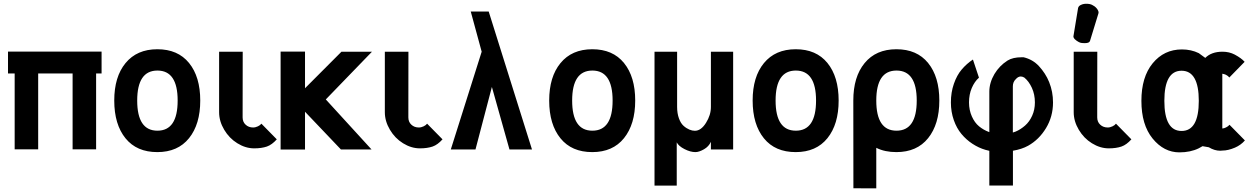

<svg xmlns="http://www.w3.org/2000/svg" viewBox="-20 -801 6741 1029"><path d="M369.1 -407.2V-0.5H495.1V-407.2H524.4V-524.4H22.9V-407.2H58.6V-0.5H184.6V-407.2Z M715.3 -262.2C715.3 -369.1 751.5 -422.9 823.7 -422.9C896 -422.9 932.1 -369.1 932.1 -262.2C932.1 -154.3 896 -100.6 823.7 -100.6C751.5 -100.6 715.3 -154.3 715.3 -262.2ZM592.3 -262.2C592.3 -176.3 612.8 -108.9 652.8 -59.6C692.9 -10.3 749.5 14.2 823.2 14.2C896.5 14.2 953.1 -10.7 993.2 -60.5C1033.2 -110.4 1053.2 -177.2 1053.2 -262.2C1053.2 -347.2 1033.2 -414.1 993.2 -463.4C953.1 -512.7 896.5 -537.1 823.2 -537.1C750 -537.1 693.4 -512.2 652.8 -462.9C612.3 -413.6 592.3 -346.7 592.3 -262.2Z M1154.3 -523.9V-199.7C1154.3 -167 1163.6 -135.7 1181.6 -105.5C1199.7 -75.2 1222.7 -51.3 1252 -33.2C1281.2 -15.1 1311.5 -5.9 1342.3 -5.9C1369.1 -5.9 1391.6 -9.3 1410.2 -15.6C1428.7 -22 1446.3 -35.2 1463.4 -54.2L1380.9 -138.2C1377 -132.8 1370.6 -127.9 1362.3 -124C1354 -120.1 1345.2 -117.7 1336.9 -117.7C1320.8 -117.7 1307.1 -122.6 1296.4 -132.8C1285.6 -142.6 1280.3 -155.8 1280.3 -171.9V-199.7L1280.8 -523.9Z M1614.7 -202.1 1807.1 0H1971.2L1726.1 -268.1L1973.6 -523.9H1810.1L1614.7 -328.1V-524.4H1483.9V0.5H1614.7Z M2042.5 -523.9V-199.7C2042.5 -167 2051.8 -135.7 2069.8 -105.5C2087.9 -75.2 2110.8 -51.3 2140.1 -33.2C2169.4 -15.1 2199.7 -5.9 2230.5 -5.9C2257.3 -5.9 2279.8 -9.3 2298.3 -15.6C2316.9 -22 2334.5 -35.2 2351.6 -54.2L2269 -138.2C2265.1 -132.8 2258.8 -127.9 2250.5 -124C2242.2 -120.1 2233.4 -117.7 2225.1 -117.7C2209 -117.7 2195.3 -122.6 2184.6 -132.8C2173.8 -142.6 2168.5 -155.8 2168.5 -171.9V-199.7L2168.9 -523.9Z M2561.5 -523.9 2396 0H2528.3L2616.2 -335L2710.4 0H2831.1L2599.1 -739.3H2502.9Z M3046.4 -262.2C3046.4 -369.1 3082.5 -422.9 3154.8 -422.9C3227.1 -422.9 3263.2 -369.1 3263.2 -262.2C3263.2 -154.3 3227.1 -100.6 3154.8 -100.6C3082.5 -100.6 3046.4 -154.3 3046.4 -262.2ZM2923.3 -262.2C2923.3 -176.3 2943.8 -108.9 2983.9 -59.6C3023.9 -10.3 3080.6 14.2 3154.3 14.2C3227.5 14.2 3284.2 -10.7 3324.2 -60.5C3364.3 -110.4 3384.3 -177.2 3384.3 -262.2C3384.3 -347.2 3364.3 -414.1 3324.2 -463.4C3284.2 -512.7 3227.5 -537.1 3154.3 -537.1C3081.1 -537.1 3024.4 -512.2 2983.9 -462.9C2943.4 -413.6 2923.3 -346.7 2923.3 -262.2Z M3606.9 -38.1C3613.3 -24.9 3627.4 -12.7 3648.4 -2C3669.4 8.8 3689 14.2 3707 14.2C3720.2 14.2 3735.8 8.8 3752.9 -1C3770 -10.7 3782.2 -23.9 3790 -41V0H3909.2V-523.9H3790V-228C3790 -198.7 3781.2 -170.4 3763.7 -142.6C3746.1 -114.3 3726.1 -100.1 3704.1 -100.1C3694.8 -100.1 3685.1 -102.1 3674.8 -106.4C3664.6 -110.8 3653.8 -117.2 3643.6 -126.5C3633.3 -135.7 3625 -148.9 3618.7 -166.5C3612.3 -184.1 3608.9 -204.6 3608.9 -228V-523.9H3487.8V193.8H3606.9Z M4136.7 -262.2C4136.7 -369.1 4172.9 -422.9 4245.1 -422.9C4317.4 -422.9 4353.5 -369.1 4353.5 -262.2C4353.5 -154.3 4317.4 -100.6 4245.1 -100.6C4172.9 -100.6 4136.7 -154.3 4136.7 -262.2ZM4013.7 -262.2C4013.7 -176.3 4034.2 -108.9 4074.2 -59.6C4114.3 -10.3 4170.9 14.2 4244.6 14.2C4317.9 14.2 4374.5 -10.7 4414.6 -60.5C4454.6 -110.4 4474.6 -177.2 4474.6 -262.2C4474.6 -347.2 4454.6 -414.1 4414.6 -463.4C4374.5 -512.7 4317.9 -537.1 4244.6 -537.1C4171.4 -537.1 4114.7 -512.2 4074.2 -462.9C4033.7 -413.6 4013.7 -346.7 4013.7 -262.2Z M4553.2 -262.2 4553.7 208 4676.3 208.5V-8.8C4707 6.8 4743.2 14.2 4784.2 14.2C4857.4 14.2 4914.1 -10.7 4954.1 -60.5C4994.1 -110.4 5014.2 -177.2 5014.2 -262.2C5014.2 -347.2 4994.1 -414.1 4954.1 -463.4C4914.1 -512.7 4857.4 -537.1 4784.2 -537.1C4710.9 -537.1 4654.3 -512.2 4613.8 -462.9C4573.2 -413.6 4553.2 -346.7 4553.2 -262.2ZM4676.3 -262.2C4676.3 -369.1 4712.4 -422.9 4784.7 -422.9C4856.9 -422.9 4893.1 -369.1 4893.1 -262.2C4893.1 -154.3 4856.9 -100.6 4784.7 -100.6C4712.4 -100.6 4676.3 -154.3 4676.3 -262.2Z M5282.2 193.4H5408.7V6.8C5440.4 1.5 5467.3 -7.3 5490.2 -20C5529.3 -42 5561 -73.2 5585.9 -114.3C5610.8 -155.3 5623.5 -201.2 5623.5 -252C5623.5 -290.5 5616.7 -326.2 5603 -360.4C5590.3 -392.6 5571.3 -421.4 5547.4 -447.3C5525.4 -470.7 5498.5 -486.3 5465.8 -494.1H5455.1C5423.8 -494.1 5398.9 -488.3 5379.9 -476.6C5350.6 -458 5327.6 -434.1 5309.6 -404.3C5291.5 -373.5 5282.2 -341.8 5282.2 -310.1V-92.8C5281.2 -93.3 5279.8 -93.8 5278.8 -94.2C5260.3 -101.1 5243.2 -110.8 5227.1 -124C5210.9 -137.2 5198.2 -155.3 5188.5 -177.2C5178.7 -199.2 5173.3 -224.1 5173.3 -252C5173.3 -280.3 5178.2 -306.2 5188 -329.1C5197.8 -352.1 5210.9 -371.1 5226.6 -384.8L5194.3 -481.9C5171.9 -467.3 5151.9 -449.2 5134.3 -428.7C5116.7 -408.2 5103 -382.8 5092.3 -352.1C5081.5 -321.3 5076.2 -288.1 5076.2 -252C5076.2 -218.3 5081.5 -186.5 5091.8 -157.2C5102.1 -127.9 5115.7 -103.5 5132.8 -83C5149.9 -62.5 5169.4 -44.9 5191.9 -30.3C5214.4 -15.6 5237.3 -4.9 5261.2 2C5268.1 3.9 5275.4 5.9 5282.2 7.3ZM5469.7 -385.3C5486.3 -371.6 5499.5 -353.5 5510.3 -330.1C5521 -306.6 5526.4 -280.8 5526.4 -252C5526.4 -226.1 5521.5 -202.1 5511.7 -180.7C5502 -159.2 5489.3 -141.6 5473.6 -127.9C5458 -114.3 5441.4 -103.5 5422.9 -95.7C5418.5 -93.8 5413.1 -92.3 5408.2 -90.8V-310.1V-337.9C5408.2 -354 5413.6 -367.2 5424.3 -377C5432.1 -386.2 5441.4 -391.1 5450.7 -391.1C5456.5 -391.1 5462.9 -389.2 5469.7 -385.3Z M5734.4 -523.9V-199.7C5734.4 -167 5743.7 -135.7 5761.7 -105.5C5779.8 -75.2 5802.7 -51.3 5832 -33.2C5861.3 -15.1 5891.6 -5.9 5922.4 -5.9C5949.2 -5.9 5971.7 -9.3 5990.2 -15.6C6008.8 -22 6026.4 -35.2 6043.5 -54.2L5960.9 -138.2C5957 -132.8 5950.7 -127.9 5942.4 -124C5934.1 -120.1 5925.3 -117.7 5917 -117.7C5900.9 -117.7 5887.2 -122.6 5876.5 -132.8C5865.7 -142.6 5860.4 -155.8 5860.4 -171.9V-199.7L5860.8 -523.9ZM5821.8 -582 5866.7 -728.5C5867.2 -730.5 5867.7 -731.9 5867.7 -733.9C5867.7 -737.3 5866.7 -741.2 5864.7 -745.1C5860.8 -753.4 5854 -761.2 5845.2 -767.6C5836.4 -773.9 5827.6 -777.8 5819.3 -779.3C5814.5 -780.3 5808.6 -780.8 5802.2 -780.8H5795.9C5787.1 -780.3 5779.8 -777.8 5773.4 -774.9C5764.6 -771 5759.3 -765.1 5757.8 -757.8L5732.9 -606.4C5732.4 -604 5733.4 -601.6 5734.4 -599.1C5737.3 -593.3 5742.2 -587.9 5751 -582C5759.8 -576.2 5767.1 -572.3 5772.9 -571.3C5778.8 -570.3 5786.1 -569.8 5794.4 -569.8C5802.7 -569.8 5809.1 -570.8 5814 -573.2C5817.9 -575.2 5820.8 -578.1 5821.8 -582Z M6220.2 -260.7C6220.2 -367.7 6251 -421.9 6312.5 -421.9C6374 -421.9 6404.8 -367.7 6404.8 -260.7C6404.8 -152.8 6374 -99.1 6312.5 -99.1C6251 -99.1 6220.2 -152.8 6220.2 -260.7ZM6650.4 -469.7C6638.7 -482.9 6621.1 -495.6 6597.7 -508.3C6578.1 -518.6 6556.2 -523.9 6531.7 -523.9C6492.2 -523.9 6461.4 -512.7 6439.5 -490.7L6404.8 -516.1C6377.9 -529.3 6347.7 -536.1 6314.5 -536.1C6250.5 -536.1 6198.2 -511.2 6157.7 -461.9C6117.2 -412.6 6097.2 -345.2 6097.2 -260.7C6097.2 -174.8 6117.2 -107.9 6157.2 -58.6C6197.3 -9.3 6245.6 15.6 6300.8 15.6C6340.3 15.6 6375 8.3 6404.8 -6.3L6424.8 -17.6L6458.5 -11.7C6478.5 0.5 6499 6.8 6519.5 6.8C6523.4 6.8 6527.8 6.3 6531.7 5.9C6552.2 5.9 6574.2 0.5 6598.6 -9.8C6619.1 -18.6 6636.7 -31.2 6651.9 -48.3L6569.3 -132.3C6565.4 -127 6559.1 -122.1 6550.8 -118.2C6543.9 -114.7 6537.6 -112.8 6530.8 -112.3V-405.8C6537.1 -404.8 6543.5 -403.3 6549.8 -400.4C6558.1 -396.5 6564.5 -391.1 6568.4 -385.7Z"/></svg>

Font: Tuffy
Style: Bold
Weight: 700
Designer: Thatcher Ulrich, Karoly Barta, Michael Everson
Version: Version 001.270